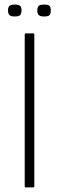

<svg xmlns="http://www.w3.org/2000/svg" viewBox="-20 -819 257 839"><path d="M130 -5Q130 0 125 0H92Q88 0 88 -5V-668Q88 -673 92 -673H125Q130 -673 130 -668ZM74 -773Q74 -760 68.5 -753.5Q63 -747 44 -747Q27 -747 21 -753.5Q15 -760 15 -773Q15 -787 21 -793Q27 -799 44 -799Q63 -799 68.5 -793Q74 -787 74 -773ZM202 -773Q202 -760 197 -753.5Q192 -747 173 -747Q155 -747 149 -753.5Q143 -760 143 -773Q143 -787 149 -793Q155 -799 173 -799Q192 -799 197 -793Q202 -787 202 -773Z"/></svg>

Font: Glory ExtraLight
Style: Regular
Weight: 250
Version: Version 1.011